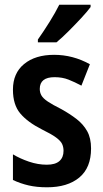

<svg xmlns="http://www.w3.org/2000/svg" viewBox="-20 -837 437 816"><path d="M367 -206Q367 -124 317 -82.5Q267 -41 180 -41Q136 -41 101.5 -49Q67 -57 35 -72V-181Q65 -163 103 -150Q141 -137 179 -137Q215 -137 232.5 -152.5Q250 -168 250 -196Q250 -212 244 -225Q238 -238 218.5 -252.5Q199 -267 158 -287Q97 -318 66 -355Q35 -392 35 -456Q35 -526 82.5 -565Q130 -604 210 -604Q290 -604 362 -564L326 -473Q298 -488 271.5 -498.5Q245 -509 212 -509Q149 -509 149 -459Q149 -444 156 -431.5Q163 -419 183 -405.5Q203 -392 241 -373Q277 -353 305.5 -331Q334 -309 350.5 -279.5Q367 -250 367 -206ZM365 -807Q351 -788 325.5 -760.5Q300 -733 271.5 -704.5Q243 -676 220 -657H141V-669Q167 -706 191 -744.5Q215 -783 232 -817H365Z"/></svg>

Font: Noto Sans Tamil UI Condensed SemiBold
Style: Regular
Weight: 600
Width: 3
Designer: Jelle Bosma - Monotype Design Team
Foundry: Monotype Imaging Inc.
Version: Version 2.004; ttfautohint (v1.8.4.7-5d5b)